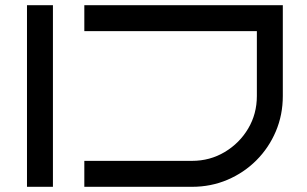

<svg xmlns="http://www.w3.org/2000/svg" viewBox="-20 -720 1182 740"><path d="M184 0H84V-700H184ZM1070 -350Q1070 -277 1043 -213.5Q1016 -150 968 -102Q920 -54 856.5 -27Q793 0 720 0H305V-100H720Q789 -100 846 -134Q903 -168 936.5 -224.5Q970 -281 970 -350V-600H305V-700H1070Z"/></svg>

Font: Bruno Ace
Style: Regular
Weight: 400
Version: Version 1.100; ttfautohint (v1.8.4.7-5d5b);gftools[0.9.27]